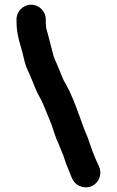

<svg xmlns="http://www.w3.org/2000/svg" viewBox="-20 -700 495 814"><path d="M50 -618V-609C50 -546 68 -511 80 -457C85 -434 91 -416 97 -403C107 -384 124 -339 133 -318C143 -295 155 -279 164 -256C173 -233 188 -197 198 -173C207 -148 217 -112 228 -91C235 -75 240 -60 247 -45L253 -27C257 -13 263 1 268 13C270 19 270 19 275 31C286 60 295 82 324 91C379 109 422 52 399 4C381 -33 366 -74 353 -114C345 -134 338 -148 330 -172L314 -216C299 -258 280 -306 260 -342C246 -363 241 -382 229 -410C215 -445 209 -449 201 -486C193 -520 189 -529 182 -559C178 -573 175 -579 175 -593C174 -598 174 -604 174 -609V-618C174 -652 146 -680 112 -680C78 -680 50 -652 50 -618Z"/></svg>

Font: Electronic
Style: Thk
Weight: 900
Version: Version 1.011